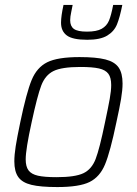

<svg xmlns="http://www.w3.org/2000/svg" viewBox="-20 -749 554 777"><path d="M38 -96Q38 -122 43.5 -157Q49 -192 62 -254Q87 -374 108 -425Q129 -476 171 -497Q213 -518 302 -518Q369 -518 406.5 -508.5Q444 -499 460 -476Q476 -453 476 -411Q476 -385 470 -349Q464 -313 451 -254Q426 -134 405 -83.5Q384 -33 342.5 -12.5Q301 8 212 8Q144 8 107 -1Q70 -10 54 -32.5Q38 -55 38 -96ZM405 -254Q418 -315 424 -348.5Q430 -382 430 -405Q430 -435 418.5 -450.5Q407 -466 380.5 -472Q354 -478 305 -478Q230 -478 196.5 -461.5Q163 -445 147 -403Q131 -361 108 -254Q84 -145 84 -104Q84 -75 95.5 -59.5Q107 -44 133.5 -38Q160 -32 209 -32Q284 -32 317.5 -48Q351 -64 367 -105.5Q383 -147 405 -254ZM227 -657Q227 -684 237 -729H274Q273 -722 268.5 -701.5Q264 -681 264 -667Q264 -643 279 -632Q294 -621 332 -621Q371 -621 391.5 -632.5Q412 -644 421 -665.5Q430 -687 438 -729H475Q465 -679 453.5 -650.5Q442 -622 414 -605Q386 -588 333 -588Q274 -588 250.5 -605.5Q227 -623 227 -657Z"/></svg>

Font: Saira Semi Condensed ExtraLight
Style: Italic
Weight: 200
Width: 4
Italic angle: -12°
Designer: Hector Gatti with collaboration of the Omnibus-Type team
Foundry: Omnibus-Type
Version: Version 1.001; ttfautohint (v1.8)